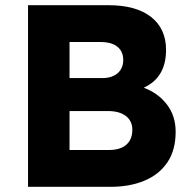

<svg xmlns="http://www.w3.org/2000/svg" viewBox="-20 -720 741 740"><path d="M88 0V-700H397Q505 -700 562.5 -654.5Q620 -609 620 -528Q620 -421 534 -382Q590 -361 623.5 -317Q657 -273 657 -212Q657 -141 625 -94Q593 -47 536.5 -23.5Q480 0 407 0ZM248 -419H373Q412 -419 433.5 -438Q455 -457 455 -489Q455 -521 433 -539.5Q411 -558 367 -558H248ZM248 -142H401Q443 -142 466.5 -162Q490 -182 490 -220Q490 -254 465 -273Q440 -292 396 -292H248Z"/></svg>

Font: Lexend
Style: Bold
Weight: 700
Designer: Bonnie Shaver-Troup, Thomas Jockin
Foundry: Lexend
Version: Version 1.007; ttfautohint (v1.8.3)